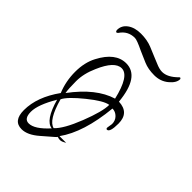

<svg xmlns="http://www.w3.org/2000/svg" viewBox="-159 -558 630 630"><g transform="rotate(45 156.0 -242.5)"><path d="M255 -196 258 -215Q258 -231 247.5 -241.5Q237 -252 223 -252Q211 -130 164 -65H195Q182 -57 175.5 -57Q169 -57 166.5 -58Q164 -59 161 -59Q162 -58 155.5 -52.5Q149 -47 118 -20Q87 7 60 7Q21 7 21 -43Q21 -104 67 -168Q51 -207 51 -250.5Q51 -294 68 -326Q101 -389 150 -389Q212 -389 222 -283Q272 -281 272 -231Q272 -190 259 -190Q255 -190 255 -196ZM151 -367Q119 -367 92 -304Q75 -266 75 -231Q75 -196 78 -179Q139 -261 206 -281Q186 -367 151 -367ZM207 -253Q185 -250 138.5 -212.5Q92 -175 81 -153Q102 -77 132 -70Q156 -92 181.5 -157Q207 -222 207 -253ZM312 -477Q312 -460 291.5 -443Q271 -426 242.5 -426Q214 -426 193 -435Q172 -444 154 -452Q121 -468 111 -468Q79 -468 61 -441Q56 -436 53.5 -438.5Q51 -441 51 -445Q51 -466 69 -479Q87 -492 115.5 -492Q144 -492 166.5 -483Q189 -474 202.5 -468Q216 -462 222 -460Q240 -452 253 -452Q278 -452 305 -479Q307 -482 309.5 -480.5Q312 -479 312 -477ZM74 -144Q41 -88 41 -55.5Q41 -23 63 -23Q90 -23 128 -65Q95 -69 74 -144Z"/></g></svg>

Font: Ruthie
Style: Regular
Weight: 400
Designer: Robert E. Leuschke
Foundry: Robert E. Leuschke
Version: Version 1.003